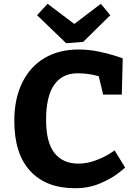

<svg xmlns="http://www.w3.org/2000/svg" viewBox="-20 -977 707 1009"><path d="M387.2 -591.8Q307.1 -591.8 264.6 -531Q222.2 -470.2 222.2 -347.2Q222.2 -229 266.1 -173.1Q310.1 -117.2 392.1 -117.2Q436 -117.2 478.5 -132.6Q521 -147.9 551.5 -166.5Q582 -185.1 582 -187L637.2 -97.2Q637.2 -94.2 599.1 -65.2Q561 -36.1 502.9 -12Q444.8 12.2 375 12.2Q222.2 12.2 138.7 -78.4Q55.2 -168.9 55.2 -341.8Q55.2 -458 96.7 -542.5Q138.2 -627 214.1 -671.9Q290 -716.8 392.1 -716.8Q446.3 -716.8 497.6 -706.3Q548.8 -695.8 586.9 -683.3Q625 -670.9 625 -669.9L620.1 -480H522L499 -576.2Q495.1 -577.1 480.5 -581.1Q465.8 -585 440.9 -588.4Q416 -591.8 387.2 -591.8ZM417 -756.8 327.6 -750 174.8 -897 230 -957 370.6 -851.1 509.8 -957 559.6 -897Z"/></svg>

Font: Kadwa
Style: Regular
Weight: 400
Designer: Sol Matas
Foundry: Sol Matas
Version: Version 1.000;PS 001.000;hotconv 1.0.70;makeotf.lib2.5.58329